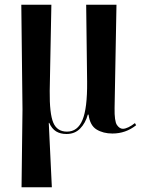

<svg xmlns="http://www.w3.org/2000/svg" viewBox="-20 -556 608 811"><path d="M71 235 75 -94 70 -536H197L190 -172Q189 -76 205 -38Q221 0 263 0Q308 0 328.5 -49.5Q349 -99 348 -210L344 -536H472L464 -100Q463 -44 474 -28Q485 -12 499 -12Q509 -12 522.5 -18.5Q536 -25 550 -36L555 -27Q511 8 455 8Q416 8 388 -9Q360 -26 354 -72H351Q341 -36 318.5 -13Q296 10 261 10Q235 10 217 -1Q199 -12 188 -37H186L199 235Z"/></svg>

Font: Noto Serif Display Condensed SemiBold
Style: Regular
Weight: 600
Width: 3
Designer: Monotype Design Team
Foundry: Monotype Imaging Inc.
Version: Version 2.009